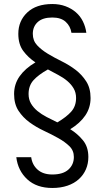

<svg xmlns="http://www.w3.org/2000/svg" viewBox="-20 -727 520 954"><path d="M240 -707Q276 -707 305.5 -696Q335 -685 357 -666Q379 -647 392 -620.5Q405 -594 409 -564H335Q330 -597 306.5 -618.5Q283 -640 240 -640Q192 -640 167.5 -617.5Q143 -595 143 -559Q143 -525 164.5 -502Q186 -479 217.5 -460Q249 -441 286.5 -422.5Q324 -404 355.5 -380Q387 -356 408.5 -322.5Q430 -289 430 -240Q430 -192 404 -153.5Q378 -115 329 -85Q366 -62 392.5 -29.5Q419 3 419 53Q419 86 407 114Q395 142 372 163Q349 184 315.5 195.5Q282 207 240 207Q162 207 115.5 164Q69 121 61 54H135Q140 92 167 116Q194 140 240 140Q293 140 320 115.5Q347 91 347 53Q347 21 325 -0.5Q303 -22 270 -40.5Q237 -59 198.5 -77Q160 -95 127 -119Q94 -143 72 -176.5Q50 -210 50 -260Q50 -309 77.5 -348Q105 -387 156 -417Q120 -441 95.5 -474Q71 -507 71 -559Q71 -623 115.5 -665Q160 -707 240 -707ZM122 -260Q122 -233 134 -212.5Q146 -192 166 -175.5Q186 -159 212 -145.5Q238 -132 265 -119Q311 -146 334.5 -173Q358 -200 358 -240Q358 -267 346 -287.5Q334 -308 314.5 -324.5Q295 -341 269.5 -354.5Q244 -368 218 -382Q170 -355 146 -328Q122 -301 122 -260Z"/></svg>

Font: Retni Sans
Style: Regular
Weight: 400
Designer: Vitaly Kuzmin
Foundry: ParaType Ltd.
Version: Version 1.00;March 2, 2019;FontCreator 11.5.0.2425 64-bit; t